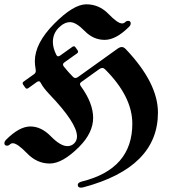

<svg xmlns="http://www.w3.org/2000/svg" viewBox="-87 -738 775 878"><path d="M-66.9 -83.5Q-66.9 -91.3 -58.1 -100.1Q2 -159.7 51.8 -159.7Q101.6 -159.7 145.5 -114.7Q189.5 -69.8 221.2 -69.8Q239.7 -69.8 252.4 -82.5Q265.1 -95.2 265.1 -114.3Q265.1 -175.3 139.2 -306.6Q110.8 -336.4 99.1 -359.4Q95.7 -366.2 90.8 -366.2Q85.9 -366.2 82 -363.3L42.5 -335Q39.1 -332.5 35.4 -332.5Q31.7 -332.5 28.3 -337.4L19 -350.6Q16.6 -354 16.6 -357.9Q16.6 -361.8 21.5 -365.2L68.8 -398.9Q76.7 -404.3 76.7 -414.1Q76.7 -416.5 76.2 -419.4Q72.3 -442.9 72.3 -458Q72.3 -540 160.6 -629.2Q249 -718.3 307.6 -718.3Q366.2 -718.3 408.7 -674.6Q451.2 -630.9 470.7 -630.9Q479.5 -630.9 485.4 -636.7Q491.2 -642.6 499 -642.6Q510.7 -642.6 510.7 -630.9Q510.7 -623 503.4 -615.7Q443.4 -555.7 391.6 -555.7Q339.8 -555.7 300.3 -596.2Q260.7 -636.7 233.6 -636.7Q206.5 -636.7 180.7 -610.4Q154.8 -584 154.8 -545.9Q154.8 -519.5 169.9 -488.3Q173.8 -480.5 178.5 -480.5Q183.1 -480.5 188 -483.9L244.1 -523.9Q247.6 -526.4 251.2 -526.4Q254.9 -526.4 258.3 -521.5L267.6 -508.3Q270 -504.9 270 -501Q270 -497.1 265.1 -493.7L208 -453.1Q201.2 -448.2 201.2 -443.4Q201.2 -438.5 204.6 -434.1Q224.6 -408.7 247.1 -386.2Q252 -381.3 257.6 -381.3Q263.2 -381.3 269.5 -385.7L453.1 -517.1Q461.4 -522.9 470.2 -522.9Q479 -522.9 488.3 -513.2Q635.3 -358.4 635.3 -223.1Q635.3 27.3 295.4 118.2Q288.1 120.1 282.7 120.1Q268.6 120.1 268.6 107.4Q268.6 96.7 288.1 91.8Q518.1 34.7 518.1 -172.4Q518.1 -296.4 393.6 -420.9Q387.2 -427.2 380.9 -427.2Q374.5 -427.2 367.7 -422.4L285.2 -363.3Q278.8 -358.9 278.8 -354Q278.8 -349.1 282.7 -343.8Q338.9 -266.6 338.9 -199.2Q338.9 -130.4 274.4 -65.9Q198.7 9.8 140.4 9.8Q82 9.8 37.1 -36.6Q-7.8 -83 -28.3 -83Q-36.1 -83 -41.7 -77.4Q-47.4 -71.8 -54.7 -71.8Q-66.9 -71.8 -66.9 -83.5Z"/></svg>

Font: UnifrakturMaguntia
Style: Book
Weight: 400
Designer: j. 'mach' wust, Gerrit Ansmann, Georg Duffner, based on a font by Peter Wiegel, original typeface by Carl Albert Fahrenw
Version: Version 2017-03-19